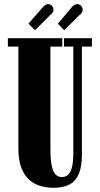

<svg xmlns="http://www.w3.org/2000/svg" viewBox="-20 -882 474 914"><path d="M234.5 12Q208 12 178.8 5Q149.5 -2 124.2 -21.8Q99 -41.5 83.2 -79Q67.5 -116.5 67.5 -177.5V-660H17.5V-700H276.5V-660H220V-170Q220 -102.5 232.8 -70.8Q245.5 -39 275.5 -39Q286 -39 295.5 -44Q305 -49 312.8 -61.5Q320.5 -74 324.8 -96Q329 -118 329 -152V-660H284.5V-700H417.5V-660H370V-149Q370 -87.5 354.2 -52.2Q338.5 -17 308.2 -2.5Q278 12 234.5 12ZM146.5 -738 115.5 -769.5 182.5 -846Q189.5 -854 195.8 -858.2Q202 -862.5 208.5 -862.5Q219 -862.5 226.8 -854.8Q234.5 -847 234.5 -836Q234.5 -821 218 -809.5ZM285.5 -738 255.5 -769.5 320.5 -846Q327.5 -854.5 334.2 -858.5Q341 -862.5 347.5 -862.5Q358 -862.5 365.8 -854.5Q373.5 -846.5 373.5 -836Q373.5 -820.5 357.5 -809.5Z"/></svg>

Font: Imbue Thin 10pt Black
Style: Regular
Weight: 900
Version: Version 1.102